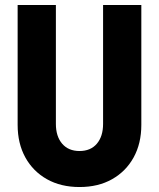

<svg xmlns="http://www.w3.org/2000/svg" viewBox="-20 -736 640 773"><path d="M51 -233V-716H205V-237Q205 -187 230.2 -157.5Q255.5 -128 300 -128Q345 -128 370 -157.5Q395 -187 395 -237V-716H549V-233Q549 -158.5 518 -102.2Q487 -46 431.2 -14.5Q375.5 17 300.2 17Q225 17 169 -14.5Q113 -46 82 -102.2Q51 -158.5 51 -233Z"/></svg>

Font: Google Sans Code
Style: Regular
Weight: 400
Monospace: yes
Designer: Google Sans Code Authors
Foundry: Google LLC
Version: Version 6.000